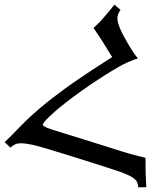

<svg xmlns="http://www.w3.org/2000/svg" viewBox="-44 -759 702 830"><path d="M553.7 50.8Q553.2 37.6 548.3 27.3Q539.1 7.3 480 -14.6Q448.7 -25.9 292 -75.2Q131.8 -125.5 98.9 -132.6Q65.9 -139.6 47.4 -139.6Q29.8 -139.6 20.3 -134.5Q10.7 -129.4 1 -121.1L-23.9 -144.5Q3.9 -170.4 41.5 -210Q121.1 -292.5 239.7 -377.9Q315.4 -432.6 440.9 -512.2Q400.4 -580.1 360.4 -637.7L391.1 -668Q419.9 -699.7 450.7 -738.8L477.1 -716.3Q463.4 -697.3 463.4 -679.7Q463.4 -648.4 506.3 -575.2Q517.1 -556.2 529.8 -537.1Q543.9 -515.6 552.2 -506.3Q537.6 -502.9 506.8 -489.3Q479.5 -477.5 413.6 -436.5Q340.8 -390.6 271 -338.9Q208 -292 169.4 -254.9Q141.1 -228 141.1 -219.2Q141.1 -210.4 199.7 -192.9L318.4 -156.2Q459.5 -111.3 482.9 -104.5Q522.5 -91.8 553.7 -84.5L585 -76.7Q585 -3.9 586.9 21.5L588.4 50.3Z"/></svg>

Font: Almanac
Style: Regular
Weight: 400
Designer: Eden's Almanac
Version: Version 3.501;March 28, 2021;FontCreator 13.0.0.2683 64-bit